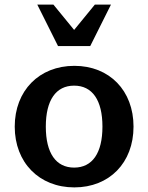

<svg xmlns="http://www.w3.org/2000/svg" viewBox="-20 -800 644 834"><path d="M179 -250C179 -365 223 -428 302 -428C381 -428 425 -365 425 -250C425 -135 381 -72 302 -72C223 -72 179 -135 179 -250ZM44 -250C44 -94 150 14 303 14C455 14 560 -93 560 -250C560 -406 456 -514 303 -514C150 -514 44 -406 44 -250ZM372 -600 462 -780H392L302 -670L212 -780H142L232 -600Z"/></svg>

Font: Perun
Style: Bold
Weight: 700
Foundry: Copyright (c) Stefan Peev, Context Ltd, 2016
Version: Version 1.089